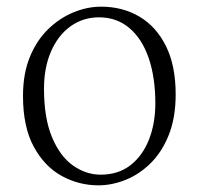

<svg xmlns="http://www.w3.org/2000/svg" viewBox="-20 -542 598 576"><path d="M275 14Q217 14 165.5 -14Q114 -42 81.5 -101.5Q49 -161 49 -254Q49 -321 69.5 -371Q90 -421 124.5 -454.5Q159 -488 200.5 -505Q242 -522 283 -522Q348 -522 398.5 -492Q449 -462 478 -403.5Q507 -345 507 -259Q507 -189 486.5 -137.5Q466 -86 432 -52.5Q398 -19 357 -2.5Q316 14 275 14ZM282 -18Q335 -18 371.5 -46.5Q408 -75 427 -123.5Q446 -172 446 -232Q446 -310 426 -368Q406 -426 368 -458Q330 -490 277 -490Q229 -490 191.5 -463Q154 -436 133 -387.5Q112 -339 112 -276Q112 -188 136 -130.5Q160 -73 199 -45.5Q238 -18 282 -18Z"/></svg>

Font: Noto Serif JP ExtraLight
Style: Regular
Weight: 200
Designer: Ryoko NISHIZUKA  (kana & ideographs); Frank Grießhammer (Latin, Greek & Cyrillic); Wenlong ZHANG  (bopomofo); Sandoll Co
Foundry: Adobe
Version: Version 2.002-H1;hotconv 1.1.0;makeotfexe 2.6.0